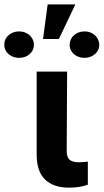

<svg xmlns="http://www.w3.org/2000/svg" viewBox="-104 -861 479 887"><path d="M206.1 -530.3 204.1 -165Q204.1 -134.3 217.8 -122.8Q231.4 -111.3 259.8 -111.3Q271.5 -111.3 282.5 -112.3Q293.5 -113.3 301.8 -114.3V-7.8Q265.1 5.9 214.8 5.9Q143.6 5.9 104.5 -31.2Q65.4 -68.4 65.4 -147.5V-530.3ZM116.2 -840.8H244.1L168 -680.7H94.7ZM-15.6 -715.8Q3.4 -715.8 19 -707.5Q34.7 -699.2 43.7 -685.1Q52.7 -670.9 52.7 -654.3Q52.7 -628.4 33.2 -611.1Q13.7 -593.8 -15.6 -593.8Q-34.7 -593.8 -50.5 -601.8Q-66.4 -609.9 -75.4 -623.8Q-84.5 -637.7 -84 -654.3Q-84.5 -670.9 -75.7 -685.1Q-66.9 -699.2 -51 -707.5Q-35.2 -715.8 -15.6 -715.8ZM287.1 -715.8Q305.7 -715.8 321 -707.5Q336.4 -699.2 345.5 -684.8Q354.5 -670.4 354.5 -653.3Q354.5 -637.2 345.5 -623.5Q336.4 -609.9 320.8 -601.8Q305.2 -593.8 287.1 -593.8Q267.1 -593.8 251.2 -601.8Q235.4 -609.9 226.6 -623.5Q217.8 -637.2 217.8 -653.3Q217.8 -670.4 226.6 -684.8Q235.4 -699.2 251.2 -707.5Q267.1 -715.8 287.1 -715.8Z"/></svg>

Font: Pretendard GOV
Style: Bold
Weight: 700
Designer: Base glyphs from Inter by Rasmus Andersson; Hangeul glyphs from Noto Sans CJK(Source Han Sans) by Jang Soo-young and Kan
Foundry: Kil Hyung-jin
Version: Version 1.309